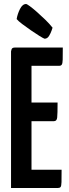

<svg xmlns="http://www.w3.org/2000/svg" viewBox="-20 -937 346 957"><path d="M35 0V-681Q35 -681 37.5 -690.5Q40 -700 54 -700H293Q293 -659 292.5 -640Q292 -621 288 -615Q284 -609 275 -609H137V-91H287Q287 -49 286.5 -29.5Q286 -10 282 -5Q278 0 269 0ZM44 -333V-426H267Q267 -369 265 -351Q263 -333 249 -333ZM202 -744Q196 -746 176.5 -758Q157 -770 134 -786Q111 -802 91 -817Q71 -832 63 -842Q67 -867 79.5 -892Q92 -917 110 -917Q114 -917 129 -906Q144 -895 165 -876.5Q186 -858 206.5 -838Q227 -818 242 -799Q242 -799 237.5 -785.5Q233 -772 224.5 -758Q216 -744 202 -744Z"/></svg>

Font: Yanone Kaffeesatz SemiBold
Style: Regular
Weight: 600
Designer: Yanone (Cyrillic: Daniel Pouzeot, Huerta Tipografica, and Cyreal)
Foundry: Yanone
Version: Version 2.003